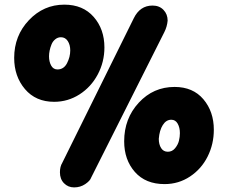

<svg xmlns="http://www.w3.org/2000/svg" viewBox="-20 -792 988 826"><path d="M731 -418Q810.1 -418 855 -365Q899.9 -312 899.9 -233.9Q899.9 -171.9 873.3 -118.7Q846.7 -65.4 797.6 -32.7Q748.5 0 688 0Q606.4 0 560.3 -52.2Q514.2 -104.5 514.2 -184.1Q514.2 -282.2 576.9 -350.1Q639.6 -418 731 -418ZM702.1 -139.2Q720.7 -139.2 733.2 -154.3Q745.6 -169.4 749.8 -186.3Q753.9 -203.1 753.9 -219.2Q753.9 -243.2 744.4 -260Q734.9 -276.9 716.8 -276.9Q694.8 -276.9 680.4 -254.2Q666 -231.4 663.1 -194.8Q663.1 -170.9 673.1 -155Q683.1 -139.2 702.1 -139.2ZM212.9 -354Q133.8 -354 87.4 -408.7Q41 -463.4 41 -543Q41 -638.2 104.2 -705.1Q167.5 -772 256.8 -772Q336.9 -772 383.1 -719.2Q429.2 -666.5 429.2 -587.9Q429.2 -525.4 400.4 -471.4Q371.6 -417.5 321.8 -385.7Q272 -354 212.9 -354ZM227.1 -493.2Q254.4 -493.2 268.3 -520Q282.2 -546.9 282.2 -575.2Q282.2 -599.1 271.5 -615.5Q260.7 -631.8 242.2 -631.8Q228.5 -631.8 217.8 -623Q207 -614.3 201.7 -601.1Q196.3 -587.9 193.6 -574.7Q190.9 -561.5 190.9 -549.8Q190.9 -526.4 200.2 -509.8Q209.5 -493.2 227.1 -493.2ZM248 -91.8 555.2 -712.9Q582 -768.1 636.2 -768.1Q665.5 -768.1 683.3 -749.5Q701.2 -731 701.2 -703.1Q698.7 -676.8 687 -653.8L372.1 -27.8Q367.7 -14.2 346.7 0Q325.7 14.2 298.8 14.2Q272.9 14.2 255.4 -3.7Q237.8 -21.5 237.8 -50.8Q237.8 -75.2 248 -91.8Z"/></svg>

Font: BPreplay
Style: Bold Italic
Weight: 700
Italic angle: -6°
Designer: Magenta/George Triantafyllakos
Foundry: Magenta/George Triantafyllakos
Version: Version 1.00